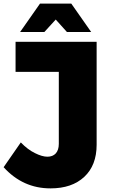

<svg xmlns="http://www.w3.org/2000/svg" viewBox="-22 -932 643 1061"><path d="M444 45C489 3 512 -56 512 -132V-701H64V-535H303V-137C303 -114 297 -96 286 -84C275 -72 259 -66 240 -66C220 -66 197 -73 171 -86C144 -99 118 -119 93 -145L-2 -8C69 70 155 109 257 109C336 109 398 88 444 45ZM482 -755 372 -912H199L89 -755H223L286 -824L348 -755Z"/></svg>

Font: Argentum Sans ExtraBold
Style: Regular
Weight: 800
Designer: Julieta Ulanovsky
Foundry: Julieta Ulanovsky
Version: Version 5.001;February 15, 2019;FontCreator 11.5.0.2425 64-b